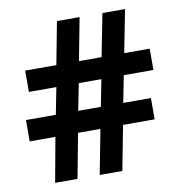

<svg xmlns="http://www.w3.org/2000/svg" viewBox="-80 -787 806 861"><g transform="rotate(-10 323.0 -356.5)"><path d="M489 -422 465 -300H591V-203H447L408 0H305L344 -203H242L204 0H102L139 -203H22V-300H158L182 -422H57V-519H199L236 -713H339L302 -519H405L443 -713H546L508 -519H624V-422ZM260 -300H363L387 -422H284Z"/></g></svg>

Font: Noto Sans Sinhala UI
Style: Bold
Weight: 700
Designer: Jelle Bosma - Monotype Design Team
Foundry: Monotype Imaging Inc.
Version: Version 2.006; ttfautohint (v1.8.4.7-5d5b)